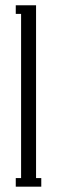

<svg xmlns="http://www.w3.org/2000/svg" viewBox="-20 -700 214 720"><path d="M134.8 0H39.1V-32.2H59.1V-647.9H39.1V-680.2H115.2V-32.2H134.8Z"/></svg>

Font: Margherita Light
Style: Regular
Weight: 300
Designer: James Puckett
Foundry: Dunwich Type Founders
Version: Version 1.008;hotconv 1.0.109;makeotfexe 2.5.65596